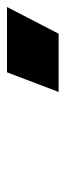

<svg xmlns="http://www.w3.org/2000/svg" viewBox="160 -901 187 547"><g transform="rotate(-90 253.5 -627.5)"><path d="M265 -554H431L507 -701H321Z"/></g></svg>

Font: Unageo
Style: Black
Weight: 900
Designer: Richard Sepsi
Foundry: Richard Sepsi
Version: Version 2.000